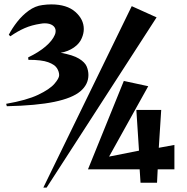

<svg xmlns="http://www.w3.org/2000/svg" viewBox="-20 -831 852 873"><path d="M8 -359Q101 -375 153.5 -400Q206 -425 227.5 -450Q249 -475 249 -489Q249 -505 239 -521Q229 -537 199.5 -548Q170 -559 109 -559L108 -570Q156 -593 187 -619.5Q218 -646 229 -672Q233 -680 233 -690Q233 -706 219.5 -715.5Q206 -725 183 -725Q179 -725 174 -724.5Q169 -724 164 -723Q124 -717 92 -703Q60 -689 27 -666L20 -673Q35 -702 58 -731.5Q81 -761 110.5 -782.5Q140 -804 173 -808Q194 -811 213 -811Q284 -811 322.5 -777Q361 -743 361 -699Q361 -679 352 -658Q342 -633 316 -615Q290 -597 256 -591Q312 -581 339 -564.5Q366 -548 374 -529Q382 -510 382 -490Q382 -447 345.5 -416Q309 -385 227.5 -368Q146 -351 11 -348ZM177 22 579 -803 692 -752 192 22ZM697 -61 694 0H619L615 -61H380L543 -463L654 -439L476 -119L612 -146L600 -331H713L702 -159L773 -172V-61Z"/></svg>

Font: Reggae One
Style: Regular
Weight: 400
Designer: Fontworks Inc.
Foundry: Fontworks Inc.
Version: Version 1.100